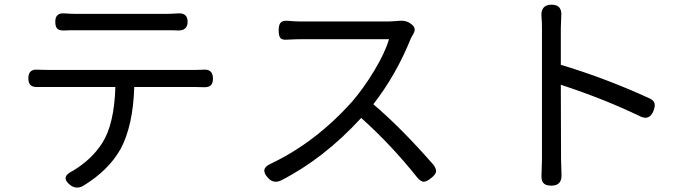

<svg xmlns="http://www.w3.org/2000/svg" viewBox="-20 -785 3040 836"><path d="M308.6 -724.6H706.1Q721.7 -724.6 752.9 -726.6Q796.9 -730.5 796.9 -690.4Q796.9 -651.4 754.9 -652.3Q738.3 -653.3 706.1 -653.3H309.6Q275.4 -653.3 259.8 -652.3Q238.3 -651.4 229.5 -660.2Q220.7 -668.9 220.7 -690.4Q220.7 -730.5 261.7 -726.6Q291 -724.6 308.6 -724.6ZM189.5 -480.5H830.1Q850.6 -480.5 862.3 -481.4Q907.2 -486.3 907.2 -443.4Q907.2 -421.9 897.5 -413.1Q887.7 -404.3 866.2 -405.3Q854.5 -406.2 830.1 -406.2H564.5Q559.6 -239.3 505.9 -137.7Q453.1 -43 341.8 24.4Q313.5 40 288.1 22.5Q239.3 -13.7 296.9 -41Q379.9 -90.8 425.8 -163.1Q477.5 -245.1 482.4 -406.2H144.5Q123 -405.3 113.3 -414.1Q103.5 -422.9 103.5 -444.3Q103.5 -486.3 146.5 -481.4Q160.2 -480.5 189.5 -480.5Z M1673.8 -614.3H1292Q1269.5 -614.3 1230.5 -612.3Q1208 -610.4 1200.7 -619.6Q1193.4 -628.9 1193.4 -653.3Q1193.4 -677.7 1202.6 -687Q1211.9 -696.3 1235.4 -694.3Q1264.6 -691.4 1292 -691.4H1670.9Q1682.6 -691.4 1699.2 -692.9Q1715.8 -694.3 1725.1 -694.8Q1734.4 -695.3 1746.6 -692.4Q1758.8 -689.5 1769.5 -680.7Q1794.9 -664.1 1780.3 -638.7Q1770.5 -621.1 1769.5 -619.1Q1705.1 -459 1605.5 -331.1Q1728.5 -226.6 1868.2 -66.4Q1880.9 -47.9 1878.4 -36.1Q1876 -24.4 1857.4 -9.8Q1837.9 5.9 1825.7 6.3Q1813.5 6.8 1797.9 -10.7Q1684.6 -153.3 1552.7 -271.5Q1390.6 -94.7 1203.1 1Q1170.9 15.6 1147.5 -9.8Q1108.4 -50.8 1161.1 -73.2Q1353.5 -165 1511.7 -340.8Q1562.5 -399.4 1609.4 -477.1Q1656.2 -554.7 1673.8 -614.3Z M2339.8 -91.8V-663.1Q2339.8 -692.4 2337.9 -709Q2332 -764.6 2381.8 -764.6Q2428.7 -764.6 2423.8 -713.9Q2421.9 -678.7 2421.9 -663.1V-502.9Q2622.1 -442.4 2808.6 -356.4Q2827.1 -347.7 2830.1 -334.5Q2833 -321.3 2825.2 -301.8Q2807.6 -258.8 2767.6 -278.3Q2612.3 -353.5 2421.9 -416L2422.9 -91.8Q2422.9 -75.2 2424.8 -26.4Q2427.7 23.4 2380.9 23.4Q2355.5 23.4 2345.7 11.7Q2335.9 0 2337.9 -25.4Q2339.8 -72.3 2339.8 -91.8Z"/></svg>

Font: GenSenMaruGothic TW TTF Regular
Style: Regular
Weight: 400
Version: Version 1.301